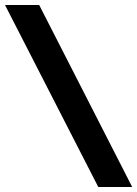

<svg xmlns="http://www.w3.org/2000/svg" viewBox="-34 -672 546 764"><path d="M-14 -652 357 72H492L122 -652Z"/></svg>

Font: Charger Pro
Style: UltraNar
Weight: 900
Designer: Jasper
Foundry: Cannot Into Space Fonts
Version: Version 1.09